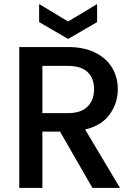

<svg xmlns="http://www.w3.org/2000/svg" viewBox="-20 -927 672 947"><path d="M436 0 276 -278H189V0H75V-695H315Q395 -695 450.5 -667Q506 -639 533.5 -592Q561 -545 561 -487Q561 -419 521.5 -363.5Q482 -308 400 -288L572 0ZM189 -369H315Q379 -369 411.5 -401Q444 -433 444 -487Q444 -541 412 -571.5Q380 -602 315 -602H189ZM459 -818 316 -735 173 -818V-907L316 -821L459 -907Z"/></svg>

Font: MSTAGE Medium
Style: Regular
Weight: 500
Designer: Ninad Kale (Devanagari), Jonny Pinhorn (Latin)
Foundry: Indian Type Foundry
Version: 4.004